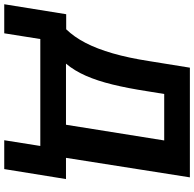

<svg xmlns="http://www.w3.org/2000/svg" viewBox="-79 -720 915 905"><g transform="rotate(90 378.5 -267.5)"><path d="M-54 170 -7 -122H64Q100 -159 128 -213Q156 -267 177.5 -341.5Q199 -416 214 -513L245 -705H762L670 -121H770L723 170H587L614 0H110L83 170ZM226 -121H514L588 -584H369L356 -504Q342 -413 324.5 -341Q307 -269 283 -214.5Q259 -160 226 -121Z"/></g></svg>

Font: Nunito Sans 12pt ExtraBold
Style: Italic
Weight: 800
Italic angle: -9°
Designer: Vernon Adams
Foundry: Vernon Adams
Version: Version 3.101;gftools[0.9.27]